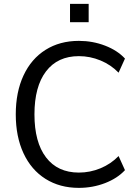

<svg xmlns="http://www.w3.org/2000/svg" viewBox="-20 -933 690 963"><path d="M375.6 9.3Q279.9 9.3 208.3 -35.8Q136.7 -80.9 97.9 -164.3Q59.1 -247.7 59.1 -359.4Q59.1 -471.1 97.9 -554.4Q136.7 -637.8 208.3 -682.9Q279.9 -728 375.6 -728Q444.8 -728 506.9 -704.1Q569 -680.2 606.8 -639.2L574.8 -568.5Q536.1 -608.3 483.9 -629.8Q431.6 -651.4 375.6 -651.4Q269 -651.4 210.9 -575.1Q152.8 -498.9 152.8 -359.4Q152.8 -219.8 210.9 -143.6Q269 -67.4 375.6 -67.4Q431.6 -67.4 483.9 -88.9Q536.1 -110.5 574.8 -150.3L606.8 -79.6Q569 -38.6 506.9 -14.6Q444.8 9.3 375.6 9.3ZM331.2 -913.5H424.7V-821.8H331.2Z"/></svg>

Font: Min Sans VF VF
Style: Regular
Weight: 400
Designer: Jinseong-Kim, NotoSansCJK, Nunito
Foundry: Jinseong-Kim
Version: Version 1.420;Glyphs 3.1.2 (3151)